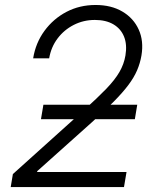

<svg xmlns="http://www.w3.org/2000/svg" viewBox="-20 -758 633 778"><path d="M23.4 0 32.2 -52.7 319.8 -311.5Q375 -361.3 410.2 -397.7Q445.3 -434.1 463.9 -466.1Q482.4 -498 488.3 -533.2Q495.6 -577.1 482.7 -609.4Q469.7 -641.6 439.5 -659.4Q409.2 -677.2 364.3 -677.2Q318.4 -677.2 279.1 -657.2Q239.7 -637.2 213.4 -602.3Q187 -567.4 179.2 -521.5H114.3Q124.5 -584.5 160.4 -633.3Q196.3 -682.1 249.5 -710Q302.7 -737.8 367.2 -737.8Q431.2 -737.8 476.3 -710.9Q521.5 -684.1 542.2 -637.9Q563 -591.8 553.2 -533.2Q547.9 -502 535.4 -472.9Q522.9 -443.8 500 -413.3Q477.1 -382.8 440.9 -346.2Q404.8 -309.6 353 -263.2L130.9 -64.5L130.4 -61H492.7L482.4 0ZM146 -274.9 155.8 -333.5H536.1L526.4 -274.9Z"/></svg>

Font: Inter 20pt Light
Style: Italic
Weight: 300
Italic angle: -9.3988°
Version: Version 4.001;git-66647c0bb